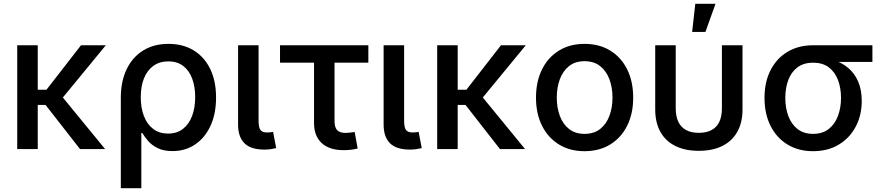

<svg xmlns="http://www.w3.org/2000/svg" viewBox="-20 -777 4588 1001"><path d="M176.8 -541V0H69.8V-541ZM531.7 -541 275.9 -230H142.6L142.1 -309.1H222.2L402.3 -541ZM397 0 214.4 -233.9 282.2 -299.8 527.8 0Z M609.9 204.1V-267.1Q609.9 -353 640.4 -416.3Q670.9 -479.5 726.6 -513.9Q782.2 -548.3 858.4 -548.3Q933.6 -548.3 989.3 -514.6Q1044.9 -481 1075.7 -418Q1106.4 -355 1106.4 -268.6Q1106.4 -183.6 1077.4 -120.8Q1048.3 -58.1 997.1 -23.7Q945.8 10.7 879.4 10.7Q832.5 10.7 801.3 -5.1Q770 -21 751.5 -43Q732.9 -64.9 721.7 -84H716.8V204.1ZM856 -80.6Q902.3 -80.6 933.8 -105Q965.3 -129.4 981.4 -172.4Q997.6 -215.3 997.6 -270.5Q997.6 -324.2 982.2 -366.5Q966.8 -408.7 935.5 -432.9Q904.3 -457 857.4 -457Q812 -457 779.8 -433.8Q747.6 -410.6 730.7 -368.9Q713.9 -327.1 713.9 -270.5Q713.9 -214.4 730.5 -171.4Q747.1 -128.4 779.1 -104.5Q811 -80.6 856 -80.6Z M1358.4 2.9Q1288.1 2.9 1254.6 -30Q1221.2 -63 1221.2 -127.4V-541H1328.1V-147Q1328.1 -113.8 1337.4 -100.1Q1346.7 -86.4 1372.6 -86.4Q1384.3 -86.4 1391.4 -87.4Q1398.4 -88.4 1403.8 -89.8L1419.9 -4.9Q1409.2 -2 1392.8 0.5Q1376.5 2.9 1358.4 2.9Z M1771.5 5.9Q1697.3 5.9 1657.2 -31Q1617.2 -67.9 1617.2 -136.2V-450.2H1439.9V-541H1900.4V-450.2H1724.1V-146Q1724.1 -113.3 1737.5 -98.6Q1751 -84 1782.7 -84Q1792 -84 1805.4 -85.7Q1818.8 -87.4 1829.1 -88.9L1844.7 -2.9Q1828.6 1.5 1809.6 3.7Q1790.5 5.9 1771.5 5.9Z M2117.2 2.9Q2046.9 2.9 2013.4 -30Q1980 -63 1980 -127.4V-541H2086.9V-147Q2086.9 -113.8 2096.2 -100.1Q2105.5 -86.4 2131.3 -86.4Q2143.1 -86.4 2150.1 -87.4Q2157.2 -88.4 2162.6 -89.8L2178.7 -4.9Q2168 -2 2151.6 0.5Q2135.3 2.9 2117.2 2.9Z M2366.2 -541V0H2259.3V-541ZM2721.2 -541 2465.3 -230H2332L2331.5 -309.1H2411.6L2591.8 -541ZM2586.4 0 2403.8 -233.9 2471.7 -299.8 2717.3 0Z M3027.3 11.2Q2951.2 11.2 2894.3 -23.7Q2837.4 -58.6 2805.9 -121.6Q2774.4 -184.6 2774.4 -267.6Q2774.4 -352.1 2805.9 -415.3Q2837.4 -478.5 2894.3 -513.4Q2951.2 -548.3 3027.3 -548.3Q3104.5 -548.3 3161.4 -513.4Q3218.3 -478.5 3249.8 -415.3Q3281.2 -352.1 3281.2 -267.6Q3281.2 -184.6 3249.8 -121.6Q3218.3 -58.6 3161.4 -23.7Q3104.5 11.2 3027.3 11.2ZM3027.3 -79.1Q3076.7 -79.1 3108.9 -104.5Q3141.1 -129.9 3157.2 -172.9Q3173.3 -215.8 3173.3 -268.1Q3173.3 -320.8 3157.2 -363.8Q3141.1 -406.7 3108.9 -432.4Q3076.7 -458 3027.3 -458Q2979 -458 2946.8 -432.4Q2914.6 -406.7 2898.7 -363.8Q2882.8 -320.8 2882.8 -268.1Q2882.8 -215.8 2898.7 -172.9Q2914.6 -129.9 2946.8 -104.5Q2979 -79.1 3027.3 -79.1Z M3623 9.3Q3551.8 9.3 3500.7 -16.1Q3449.7 -41.5 3422.9 -89.8Q3396 -138.2 3396 -206.5V-541H3502.9V-212.4Q3502.9 -170.4 3516.6 -141.8Q3530.3 -113.3 3557.1 -98.9Q3584 -84.5 3623.5 -84.5Q3662.6 -84.5 3689.7 -98.9Q3716.8 -113.3 3730.2 -141.8Q3743.7 -170.4 3743.7 -212.4V-541H3851.1V-206.5Q3851.1 -138.2 3824 -89.8Q3796.9 -41.5 3746.1 -16.1Q3695.3 9.3 3623 9.3ZM3588.4 -610.4 3605 -757.3H3710.4L3657.7 -610.4Z M4218.8 11.2Q4142.6 11.2 4085.4 -23.7Q4028.3 -58.6 3997.1 -121.1Q3965.8 -183.6 3965.8 -266.6Q3965.8 -349.6 3997.3 -411.1Q4028.8 -472.7 4085.7 -506.8Q4142.6 -541 4218.8 -541H4528.3V-454.1H4296.9L4218.8 -450.2Q4170.4 -450.2 4138.2 -426.3Q4106 -402.3 4090.1 -360.6Q4074.2 -318.8 4074.2 -266.6Q4074.2 -214.4 4090.1 -171.9Q4106 -129.4 4138.2 -104.2Q4170.4 -79.1 4218.8 -79.1Q4268.1 -79.1 4300.3 -104.2Q4332.5 -129.4 4348.6 -172.1Q4364.7 -214.8 4364.7 -266.6Q4364.7 -318.8 4348.6 -360.6Q4332.5 -402.3 4300.3 -426.3Q4268.1 -450.2 4218.8 -450.2V-480Q4274.9 -480 4321.3 -465.8Q4367.7 -451.7 4401.6 -423.3Q4435.5 -395 4454.1 -351.8Q4472.7 -308.6 4472.7 -251Q4472.7 -175.8 4441.2 -116.5Q4409.7 -57.1 4352.8 -22.9Q4295.9 11.2 4218.8 11.2Z"/></svg>

Font: Inter 17pt Medium
Style: Regular
Weight: 500
Version: Version 4.001;git-66647c0bb